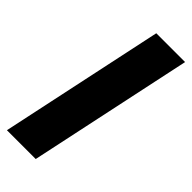

<svg xmlns="http://www.w3.org/2000/svg" viewBox="-240 -751 787 787"><g transform="rotate(45 153.5 -357.0)"><path d="M-5.9 0 146 -713.9H313L161.1 0Z"/></g></svg>

Font: Open Sans Condensed ExtraBold
Style: Italic
Weight: 800
Width: 3
Italic angle: -12°
Designer: Monotype Design Team
Foundry: Monotype Imaging Inc.
Version: Version 3.003; ttfautohint (v1.8.4)